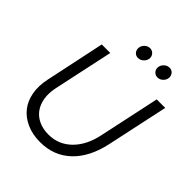

<svg xmlns="http://www.w3.org/2000/svg" viewBox="-244 -1050 1211 1211"><g transform="rotate(45 361.5 -444.0)"><path d="M635 -290Q604 -145 521.5 -67Q439 11 318 11Q249 11 196.5 -12.5Q144 -36 111.5 -77Q79 -118 68.5 -176Q58 -234 73 -303L157 -700H233L147 -299Q136 -247 143 -203Q150 -159 173 -127Q196 -95 234 -77.5Q272 -60 321 -60Q410 -60 473.5 -122Q537 -184 560 -293L647 -700H723ZM379 -801Q360 -801 348 -813.5Q336 -826 336 -845Q336 -866 352 -882.5Q368 -899 390 -899Q408 -899 420.5 -886Q433 -873 433 -855Q433 -834 416.5 -817.5Q400 -801 379 -801ZM552 -801Q534 -801 521.5 -813.5Q509 -826 509 -845Q509 -866 525.5 -882.5Q542 -899 564 -899Q582 -899 594 -886Q606 -873 606 -855Q606 -834 590 -817.5Q574 -801 552 -801Z"/></g></svg>

Font: Red Hat Display
Style: Italic
Weight: 400
Italic angle: -12°
Designer: Pentagram / MCKL
Foundry: Pentagram / MCKL
Version: Version 1.003; Red Hat Display Italic